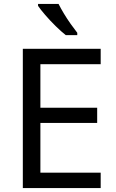

<svg xmlns="http://www.w3.org/2000/svg" viewBox="-20 -964 596 984"><path d="M496 0H97V-714H496V-635H187V-412H478V-334H187V-79H496ZM280 -944Q291 -922 307.5 -894.5Q324 -867 342.5 -841Q361 -815 376 -796V-784H317Q294 -802 265 -830.5Q236 -859 211.5 -887.5Q187 -916 175 -934V-944Z"/></svg>

Font: Noto Sans Zanabazar Square
Style: Regular
Weight: 400
Version: Version 2.005; ttfautohint (v1.8.4.7-5d5b)